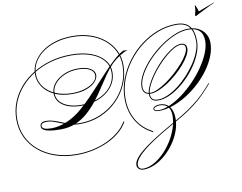

<svg xmlns="http://www.w3.org/2000/svg" viewBox="-260 -1234 2614 2071"><g transform="rotate(-10 1047.5 -198.5)"><path d="M639 -572Q722 -572 771.5 -543.5Q821 -515 821 -467Q821 -433 789 -397Q757 -361 693.5 -336Q630 -311 535 -311Q422 -311 340.5 -349Q259 -387 215.5 -450.5Q172 -514 172 -590Q172 -654 203.5 -714Q235 -774 295.5 -822Q356 -870 443 -898.5Q530 -927 641 -927Q746 -927 835 -897Q924 -867 990 -812.5Q1056 -758 1092.5 -684.5Q1129 -611 1129 -524Q1129 -415 1086.5 -317Q1044 -219 967 -142.5Q890 -66 786 -22Q682 22 558 22Q498 22 450 9Q402 -4 361 -21Q320 -38 283 -51Q246 -64 207 -64Q178 -64 161.5 -55.5Q145 -47 145 -30Q145 14 247 14Q330 14 418 -23.5Q506 -61 585 -129Q641 -177 698.5 -236Q756 -295 812.5 -356.5Q869 -418 920 -473Q971 -528 1013 -568Q1048 -603 1082.5 -630Q1117 -657 1151 -676H1202Q1164 -664 1113 -632Q1062 -600 1021 -560Q976 -514 933 -452Q890 -390 846 -322Q802 -254 751.5 -189.5Q701 -125 641.5 -72.5Q582 -20 508.5 11.5Q435 43 343 43Q273 43 227 35.5Q181 28 158 12.5Q135 -3 135 -28Q135 -51 152.5 -63Q170 -75 203 -75Q242 -75 282 -62Q322 -49 364.5 -31.5Q407 -14 455 -1Q503 12 558 12Q675 12 776.5 -29.5Q878 -71 955 -144.5Q1032 -218 1075.5 -315Q1119 -412 1119 -524Q1119 -609 1083 -681Q1047 -753 982.5 -806Q918 -859 830.5 -888Q743 -917 639 -917Q542 -917 458.5 -892.5Q375 -868 313 -823.5Q251 -779 216.5 -719.5Q182 -660 182 -590Q182 -511 227.5 -450.5Q273 -390 353 -355.5Q433 -321 536 -321Q612 -321 674 -341Q736 -361 773 -394Q810 -427 810 -467Q810 -511 763.5 -536.5Q717 -562 639 -562Q558 -562 491 -533.5Q424 -505 384 -457Q344 -409 344 -350Q344 -299 377 -260.5Q410 -222 469.5 -200.5Q529 -179 608 -179Q690 -179 759.5 -200.5Q829 -222 880.5 -261Q932 -300 960.5 -353Q989 -406 989 -468Q989 -545 939.5 -602.5Q890 -660 800 -691.5Q710 -723 590 -723Q474 -723 370 -694.5Q266 -666 180 -613Q94 -560 31 -488Q-32 -416 -66.5 -329Q-101 -242 -101 -145Q-101 -39 -59.5 49Q-18 137 58.5 201Q135 265 239.5 300Q344 335 469 335Q560 335 645.5 316.5Q731 298 804.5 263.5Q878 229 934.5 181.5Q991 134 1024 76L1033 81Q999 141 941.5 189.5Q884 238 809 272.5Q734 307 647.5 326Q561 345 469 345Q341 345 235 309Q129 273 51.5 207.5Q-26 142 -68.5 52.5Q-111 -37 -111 -145Q-111 -244 -76 -332.5Q-41 -421 22.5 -494Q86 -567 173.5 -620.5Q261 -674 366.5 -703.5Q472 -733 590 -733Q714 -733 805.5 -700Q897 -667 948 -607.5Q999 -548 999 -468Q999 -404 969.5 -349.5Q940 -295 887.5 -254.5Q835 -214 763.5 -191.5Q692 -169 608 -169Q525 -169 463.5 -191.5Q402 -214 368 -255Q334 -296 334 -350Q334 -412 375 -462Q416 -512 485.5 -542Q555 -572 639 -572ZM1148 625Q1117 625 1098 608Q1079 591 1079 565Q1079 522 1129.5 468Q1180 414 1290.5 340Q1401 266 1581 165Q1665 118 1730 73.5Q1795 29 1849.5 -18Q1904 -65 1954 -121L1997 -169H2007L1964 -121Q1911 -61 1857.5 -13.5Q1804 34 1738.5 79Q1673 124 1583 174Q1411 270 1303 343Q1195 416 1144.5 471Q1094 526 1094 567Q1094 589 1108 601.5Q1122 614 1146 614Q1201 614 1259 583.5Q1317 553 1370 501Q1423 449 1465 383Q1507 317 1531.5 245.5Q1556 174 1556 105Q1556 41 1525.5 7Q1495 -27 1438 -27Q1413 -27 1393.5 -18.5Q1374 -10 1374 1Q1374 11 1386.5 16.5Q1399 22 1420 22Q1479 22 1547.5 -8.5Q1616 -39 1686 -91.5Q1756 -144 1820 -210.5Q1884 -277 1934 -350Q1984 -423 2013.5 -494.5Q2043 -566 2043 -627Q2043 -778 1883 -778Q1825 -778 1758.5 -754Q1692 -730 1625.5 -688Q1559 -646 1499 -593Q1439 -540 1392 -481Q1345 -422 1317.5 -364Q1290 -306 1290 -254Q1290 -217 1309.5 -197.5Q1329 -178 1366 -178Q1401 -178 1447.5 -199.5Q1494 -221 1545.5 -257Q1597 -293 1646.5 -337.5Q1696 -382 1736 -428Q1776 -474 1800 -516Q1824 -558 1824 -589Q1824 -631 1776 -631Q1743 -631 1699 -607Q1655 -583 1608 -542.5Q1561 -502 1516 -452.5Q1471 -403 1434.5 -350Q1398 -297 1376.5 -248.5Q1355 -200 1355 -163Q1355 -92 1433 -92Q1483 -92 1540.5 -117.5Q1598 -143 1655.5 -186.5Q1713 -230 1765 -286Q1817 -342 1858 -403.5Q1899 -465 1922.5 -526Q1946 -587 1946 -640Q1946 -748 1902 -799.5Q1858 -851 1765 -851Q1662 -851 1563 -813.5Q1464 -776 1378 -709.5Q1292 -643 1227 -556Q1162 -469 1125 -368Q1088 -267 1088 -162Q1088 -26 1149 76.5Q1210 179 1323 236L1318 245Q1203 187 1140.5 81Q1078 -25 1078 -162Q1078 -269 1115.5 -371Q1153 -473 1219 -562Q1285 -651 1372 -718Q1459 -785 1559.5 -823Q1660 -861 1765 -861Q1862 -861 1909 -807Q1956 -753 1956 -640Q1956 -582 1933 -518.5Q1910 -455 1869.5 -392.5Q1829 -330 1776.5 -274Q1724 -218 1665.5 -175Q1607 -132 1547.5 -107Q1488 -82 1433 -82Q1390 -82 1367.5 -103Q1345 -124 1345 -163Q1345 -202 1367 -251.5Q1389 -301 1426 -355Q1463 -409 1508.5 -460Q1554 -511 1602.5 -551.5Q1651 -592 1696 -616.5Q1741 -641 1776 -641Q1839 -641 1839 -581Q1839 -547 1815 -503.5Q1791 -460 1751 -413.5Q1711 -367 1661 -323Q1611 -279 1558 -244Q1505 -209 1455 -188.5Q1405 -168 1366 -168Q1325 -168 1302.5 -190.5Q1280 -213 1280 -254Q1280 -307 1307.5 -366.5Q1335 -426 1383 -486Q1431 -546 1492 -600Q1553 -654 1621 -696.5Q1689 -739 1756.5 -763.5Q1824 -788 1883 -788Q1947 -788 1994.5 -764Q2042 -740 2068.5 -696.5Q2095 -653 2095 -595Q2095 -526 2066 -453Q2037 -380 1986.5 -310Q1936 -240 1869.5 -178.5Q1803 -117 1727.5 -70Q1652 -23 1573.5 4Q1495 31 1420 31Q1395 31 1380 22.5Q1365 14 1365 1Q1365 -14 1387 -25.5Q1409 -37 1438 -37Q1506 -37 1544.5 9.5Q1583 56 1583 140Q1583 209 1558 278Q1533 347 1489 409.5Q1445 472 1389.5 520.5Q1334 569 1272 597Q1210 625 1148 625ZM2205 -1018 2206 -1014Q2191 -1008 2159.5 -992.5Q2128 -977 2092.5 -959.5Q2057 -942 2029 -927.5Q2001 -913 1992 -908Q1983 -908 1983 -919Q1988 -936 1993 -958.5Q1998 -981 1998 -1002Q1998 -1007 1998 -1011.5Q1998 -1016 1997 -1020Q1997 -1022 2001 -1022Q2003 -1022 2006 -1019Q2014 -1002 2020 -986.5Q2026 -971 2030 -952Z"/></g></svg>

Font: Ballet
Style: Regular
Weight: 400
Designer: Maximiliano R. Sproviero
Foundry: Omnibus-Type
Version: Version 1.100